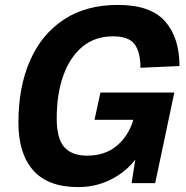

<svg xmlns="http://www.w3.org/2000/svg" viewBox="-20 -746 756 782"><path d="M298 16Q176 16 115.5 -52Q55 -120 55 -247Q55 -391 102 -498.5Q149 -606 239.5 -666Q330 -726 460 -726Q593 -726 652 -659.5Q711 -593 711 -477L552 -470Q552 -533 528.5 -565.5Q505 -598 440 -598Q367 -598 316 -556Q265 -514 238 -438.5Q211 -363 211 -265Q211 -180 242.5 -146Q274 -112 334 -112Q408 -112 456 -152.5Q504 -193 523 -258H365L389 -369H690L612 0H516L531 -96Q493 -46 432 -15Q371 16 298 16Z"/></svg>

Font: Geist
Style: Bold Italic
Weight: 700
Italic angle: -12°
Designer: Basement.studio, Andrés Briganti, Mateo Zaragoza
Foundry: Basement.studio, Vercel, Andrés Briganti, Guido Ferreyra, Mateo Zaragoza
Version: Version 1.500; ttfautohint (v1.8.4.7-5d5b)